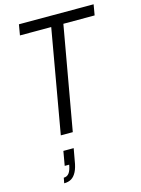

<svg xmlns="http://www.w3.org/2000/svg" viewBox="-140 -764 816 1115"><g transform="rotate(-15 268.5 -206.0)"><path d="M156 0 265 -622H77L88 -686H537L526 -622H338L228 0ZM103 274 109 242Q129 242 141 226.5Q153 211 159 177H132L147 91H209L196 163Q190 203 177.5 227.5Q165 252 147 263Q129 274 103 274Z"/></g></svg>

Font: Archivo Condensed Light
Style: Italic
Weight: 300
Width: 3
Italic angle: -10°
Designer: Hector Gatti
Foundry: Omnibus-Type
Version: Version 2.001